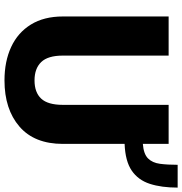

<svg xmlns="http://www.w3.org/2000/svg" viewBox="2 -792 800 843"><g transform="rotate(90 401.5 -370.0)"><path d="M439.9 -710.9H611.3V-597.7Q655.8 -601.1 675 -620.4Q694.3 -639.6 698.7 -672.9Q703.1 -706.1 703.1 -750.5H803.2Q803.2 -679.2 786.6 -628.2Q770 -577.1 728.5 -548.8Q687 -520.5 611.3 -517.6V-246.6Q611.3 -121.6 535.2 -55.9Q459 9.8 332.5 9.8Q249 9.8 185.8 -19.5Q122.6 -48.8 87.2 -106.2Q51.8 -163.6 51.8 -246.6V-710.9H223.6V-246.6Q223.6 -180.7 252 -151.4Q280.3 -122.1 332.5 -122.1Q385.3 -122.1 412.6 -151.4Q439.9 -180.7 439.9 -246.6Z"/></g></svg>

Font: Vazirmatn FD Black
Style: Regular
Weight: 900
Designer: Saber Rastikerdar
Foundry: Saber Rastikerdar
Version: Version 33.003